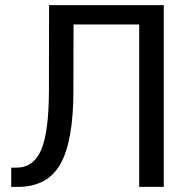

<svg xmlns="http://www.w3.org/2000/svg" viewBox="-20 -731 748 751"><path d="M620.6 -710.9V0H524.4V-635.3H267.6L267.1 -376Q267.1 -180.7 216.8 -90.3Q166.5 0 49.8 0H23.9V-75.2H43.9Q111.3 -75.2 141.1 -144.8Q170.9 -214.4 171.4 -376L171.9 -710.9Z"/></svg>

Font: GeogebraSans
Style: Regular
Weight: 400
Designer: Google
Version: Version 1.100140; 2013